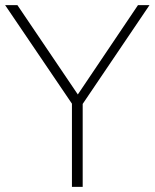

<svg xmlns="http://www.w3.org/2000/svg" viewBox="-41 -730 604 750"><path d="M543 -710 282 -324V0H240V-325L-21 -710H27L263 -361L498 -710Z"/></svg>

Font: Livvic ExtraLight
Style: Regular
Weight: 275
Designer: Jacques Le Bailly, Baron von Fonthausen
Version: Version 1.001; ttfautohint (v1.8.2)